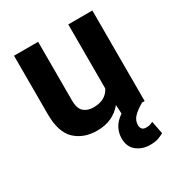

<svg xmlns="http://www.w3.org/2000/svg" viewBox="-173 -646 907 970"><g transform="rotate(-30 280.0 -161.0)"><path d="M502.9 184.6Q490.7 191.9 471.4 199Q452.1 206.1 422.9 206.1Q377 206.1 344.7 180.4Q312.5 154.8 312.5 105.5Q312.5 76.7 326.2 48.6Q339.8 20.5 375 -3.9L372.1 -55.2Q347.2 -24.4 311 -7.3Q274.9 9.8 226.6 9.8Q148.4 9.8 99.6 -36.1Q50.8 -82 50.8 -187V-528.3H191.4V-186Q191.4 -139.2 212.9 -120.1Q234.4 -101.1 268.1 -101.1Q307.1 -101.1 331.1 -115.5Q355 -129.9 367.2 -154.3V-528.3H507.8V0H492.7Q456.1 21 436.8 41.3Q417.5 61.5 417.5 88.4Q417.5 102.1 424.6 111.1Q431.6 120.1 449.7 120.1Q463.4 120.1 472.7 116.7Q481.9 113.3 488.3 109.9Z"/></g></svg>

Font: Vazirmatn RD
Style: Bold
Weight: 700
Designer: Saber Rastikerdar
Foundry: Saber Rastikerdar
Version: Version 32.102